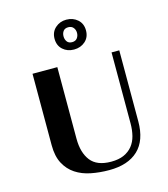

<svg xmlns="http://www.w3.org/2000/svg" viewBox="-122 -926 903 1032"><g transform="rotate(-15 329.5 -410.5)"><path d="M576 -598V-203Q576 -97 519.5 -43.5Q463 10 358 10Q305 10 257 0.5Q209 -9 172.5 -33Q136 -57 114.5 -97.5Q93 -138 93 -199V-597H231V-199Q231 -121 266 -76Q301 -31 380 -31Q422 -31 451 -44Q480 -57 498.5 -80Q517 -103 525 -134.5Q533 -166 533 -203V-598ZM256 -748Q256 -785 281.5 -808Q307 -831 343 -831Q380 -831 405.5 -808.5Q431 -786 431 -748Q431 -710 405.5 -687.5Q380 -665 343 -665Q306 -665 281 -687.5Q256 -710 256 -748ZM306 -748Q306 -731 315 -718.5Q324 -706 343 -706Q362 -706 371.5 -718.5Q381 -731 381 -748Q381 -765 371 -777Q361 -789 343 -789Q324 -789 315 -777Q306 -765 306 -748Z"/></g></svg>

Font: Gamine
Style: Bold
Weight: 700
Designer: Tapiwanashe Sebastian Garikayi
Version: Version 1.000